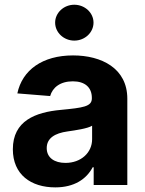

<svg xmlns="http://www.w3.org/2000/svg" viewBox="-20 -789 620 819"><path d="M215.9 10.3C296.5 10.3 348.7 -24.9 375.4 -75.6H379.6V0H523.1V-367.9C523.1 -497.9 413 -552.6 291.5 -552.6C160.9 -552.6 74.9 -490.1 54 -390.6L193.9 -379.3C204.2 -415.5 236.5 -442.1 290.8 -442.1C342.3 -442.1 371.8 -416.2 371.8 -371.4V-369.3C371.8 -334.2 334.5 -329.5 239.7 -320.3C131.7 -310.4 34.8 -274.1 34.8 -152.3C34.8 -44.4 111.9 10.3 215.9 10.3ZM259.2 -94.1C212.7 -94.1 179.3 -115.8 179.3 -157.3C179.3 -199.9 214.5 -220.9 267.8 -228.3C300.8 -233 354.8 -240.8 372.9 -252.8V-195C372.9 -137.8 325.6 -94.1 259.2 -94.1ZM296.9 -615.8C342 -615.8 378.9 -650.2 378.9 -692.5C378.9 -734.4 342 -768.8 296.9 -768.8C252.1 -768.8 215.2 -734.4 215.2 -692.5C215.2 -650.2 252.1 -615.8 296.9 -615.8Z"/></svg>

Font: Karasuma Gothic
Style: Bold
Weight: 700
Designer: Rasmus Andersson / Ryoko Nishizuka
Foundry: Genbu
Version: Version 1.00